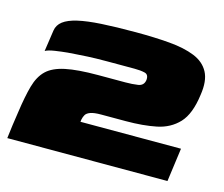

<svg xmlns="http://www.w3.org/2000/svg" viewBox="-78 -557 761 653"><g transform="rotate(15 303.0 -230.5)"><path d="M-4 0Q-1 -24 2 -47.5Q5 -71 9 -95Q17 -152 27.5 -189.5Q38 -227 60 -248Q82 -269 124.5 -278Q167 -287 239 -287Q270 -287 287 -287Q304 -287 335 -287Q359 -287 379 -290Q399 -293 402 -313Q404 -333 389 -336.5Q374 -340 353 -340Q329 -340 310.5 -340Q292 -340 258 -340Q215 -340 188 -338.5Q161 -337 148 -336Q141 -336 119.5 -334Q98 -332 75 -328.5Q52 -325 42 -319Q44 -332 46.5 -349.5Q49 -367 51 -380.5Q53 -394 53 -394Q56 -414 73 -427Q90 -440 122.5 -447.5Q155 -455 205 -458Q255 -461 325 -461Q392 -461 444.5 -456.5Q497 -452 533 -437.5Q569 -423 585 -393Q601 -363 593 -312Q584 -243 554 -211Q524 -179 477.5 -169.5Q431 -160 370 -160Q357 -160 338 -160Q319 -160 284 -160Q259 -160 246.5 -155.5Q234 -151 229.5 -143.5Q225 -136 223 -126L222 -118H576L560 0Z"/></g></svg>

Font: Genos Thin Black
Style: Italic
Weight: 900
Italic angle: -8°
Version: Version 1.010